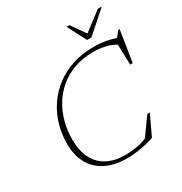

<svg xmlns="http://www.w3.org/2000/svg" viewBox="-202 -1032 1128 1190"><g transform="rotate(-30 361.5 -437.0)"><path d="M545.5 -54.5 504 -20.5 609 -166H626.5L559 -23Q515 -8 462.2 1Q409.5 10 364 10Q277 10 214.5 -20.8Q152 -51.5 118.5 -110.5Q85 -169.5 85 -255Q85 -325 104.2 -389.8Q123.5 -454.5 160.8 -509.5Q198 -564.5 251.5 -605.5Q305 -646.5 374 -669.5Q443 -692.5 526 -692.5Q559.5 -692.5 590.5 -688.5Q621.5 -684.5 649.8 -677.2Q678 -670 703 -659H674L713 -706H723L687.5 -484H669.5L665 -650.5L693.5 -609Q654.5 -641.5 607.2 -654Q560 -666.5 509.5 -666.5Q434 -666.5 373.2 -644.8Q312.5 -623 266.5 -584.5Q220.5 -546 189.2 -494.8Q158 -443.5 142.2 -384.2Q126.5 -325 126.5 -262.5Q126.5 -179.5 155 -124.2Q183.5 -69 236.8 -41.2Q290 -13.5 363 -13.5Q410 -13.5 458.8 -23Q507.5 -32.5 545.5 -54.5ZM697 -883.5 545.5 -749.5H515L445 -883.5H466L542 -775H525.5L669 -883.5Z"/></g></svg>

Font: Newsreader ExtraLight
Style: Italic
Weight: 250
Italic angle: -17°
Designer: Hugues Gentile
Foundry: Production Type
Version: Version 1.003